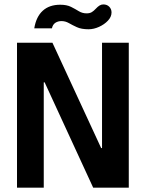

<svg xmlns="http://www.w3.org/2000/svg" viewBox="-20 -865 672 885"><path d="M58.4 0V-668H221.7L446.3 -182.4H450.3V-668H573.6V0H409.5L185.7 -485.6H181.7V0ZM388.2 -730.1Q355 -730.1 334.2 -739.8Q313.4 -749.4 297.4 -758.6Q281.3 -767.8 263.3 -767.8Q247.1 -767.8 235 -759.8Q222.9 -751.7 219.3 -734.3H137.9Q146.7 -787.9 177.1 -815.5Q207.4 -843.2 257.5 -843.2Q287.8 -843.2 307.5 -833.3Q327.1 -823.4 343.3 -813.4Q359.6 -803.4 379.3 -803.4Q393.8 -803.4 403.1 -809.1Q412.3 -814.7 421.7 -824.9Q430.6 -834.5 438.8 -839.6Q447.1 -844.6 456.2 -844.6Q473.1 -844.6 483.6 -834Q494.1 -823.3 494.1 -807.7Q494.1 -787.4 477.5 -769.8Q460.9 -752.2 436.5 -741.2Q412 -730.1 388.2 -730.1Z"/></svg>

Font: Atkinson Hyperlegible Mono ExtraLight
Style: Regular
Weight: 200
Monospace: yes
Designer: Elliott Scott, Megan Eiswerth, Linus Boman, Theodore Petrosky, Letters from Sweden
Foundry: Applied Design Works, Letters from Sweden
Version: Version 2.001